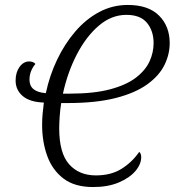

<svg xmlns="http://www.w3.org/2000/svg" viewBox="-20 -745 705 775"><path d="M356 10Q281 10 236 -24.5Q191 -59 170.5 -116Q150 -173 150 -241Q150 -264 152 -286Q154 -308 157 -331Q100 -333 71.5 -357.5Q43 -382 43 -420Q43 -453 59 -475Q75 -497 98 -497Q114 -497 123 -487Q112 -474 105.5 -458Q99 -442 99 -423Q99 -374 165 -369Q180 -440 210.5 -504Q241 -568 284 -618Q327 -668 380.5 -696.5Q434 -725 496 -725Q579 -725 622 -682Q665 -639 665 -571Q665 -526 644 -483Q623 -440 575 -405Q527 -370 447.5 -349.5Q368 -329 252 -329H227Q223 -304 221 -276Q219 -248 219 -227Q219 -127 259 -82Q299 -37 367 -37Q428 -37 470.5 -63.5Q513 -90 542 -132Q550 -125 550 -111Q550 -82 526.5 -54.5Q503 -27 459.5 -8.5Q416 10 356 10ZM261 -367Q359 -367 424.5 -384.5Q490 -402 528.5 -431.5Q567 -461 583.5 -497Q600 -533 600 -571Q600 -620 573.5 -652.5Q547 -685 490 -685Q430 -685 379 -641.5Q328 -598 290.5 -526Q253 -454 234 -367Z"/></svg>

Font: Noto Serif Condensed Light
Style: Italic
Weight: 300
Width: 3
Italic angle: -12°
Designer: Monotype Design Team
Foundry: Monotype Imaging Inc.
Version: Version 2.014; ttfautohint (v1.8.4.7-5d5b)